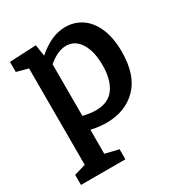

<svg xmlns="http://www.w3.org/2000/svg" viewBox="-180 -670 964 1026"><g transform="rotate(-30 302.0 -156.5)"><path d="M22 230V168L93 147V-448L22 -467V-529L186 -537L197 -467Q241 -505 283.5 -524Q326 -543 370 -543Q427 -543 471.5 -512.5Q516 -482 541.5 -422.5Q567 -363 567 -278Q567 -134 495.5 -61.5Q424 11 307 11Q264 11 213 0V148L296 168V230ZM292 -75Q368 -75 405 -126Q442 -177 442 -266Q442 -353 410 -403.5Q378 -454 324 -454Q271 -454 213 -404V-86Q256 -75 292 -75Z"/></g></svg>

Font: Bitter SemiBold
Style: Regular
Weight: 600
Designer: Sol Matas, and Bitter project Authors
Foundry: Sol Matas
Version: Version 2.001